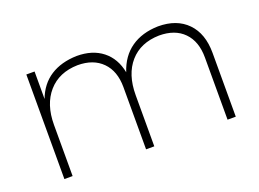

<svg xmlns="http://www.w3.org/2000/svg" viewBox="-83 -711 1212 899"><g transform="rotate(-20 522.5 -261.0)"><path d="M958 -318V0H917V-310Q917 -390 873 -435Q829 -480 750 -480Q657 -478 604.5 -418Q552 -358 552 -255V0H511V-310Q511 -390 466.5 -435Q422 -480 344 -480Q251 -478 198 -417.5Q145 -357 145 -255V0H104V-521H145V-384Q170 -451 223.5 -485.5Q277 -520 355 -522Q433 -522 483 -482.5Q533 -443 547 -371Q571 -444 625.5 -482Q680 -520 760 -522Q853 -522 905.5 -468Q958 -414 958 -318Z"/></g></svg>

Font: Gontserrat ExtraLight
Style: Regular
Weight: 275
Designer: Julieta Ulanovsky
Foundry: Julieta Ulanovsky
Version: Version 6.001